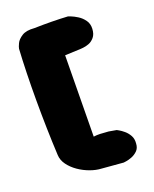

<svg xmlns="http://www.w3.org/2000/svg" viewBox="-126 -731 645 804"><g transform="rotate(-20 196.0 -329.0)"><path d="M189 -8Q166 -9 139.5 -18.5Q113 -28 90 -44Q67 -60 52 -80.5Q37 -101 36 -124Q33 -183 31.5 -245.5Q30 -308 30 -370.5Q30 -433 31.5 -491Q33 -549 36 -598Q37 -605 44 -620Q51 -635 70.5 -647.5Q90 -660 126 -657Q166 -658 203.5 -657.5Q241 -657 275 -655Q275 -655 287 -650.5Q299 -646 315 -636Q331 -626 342.5 -610Q354 -594 353 -572Q352 -548 340.5 -534.5Q329 -521 315 -516Q301 -511 290 -510Q279 -509 279 -509L208 -506L204 -145Q218 -147 232.5 -146.5Q247 -146 270 -144L304 -138Q304 -138 313 -133Q322 -128 334 -118Q346 -108 354.5 -93Q363 -78 361 -57Q360 -37 348 -25.5Q336 -14 321.5 -8.5Q307 -3 296 -1.5Q285 0 285 0Z"/></g></svg>

Font: Sour Gummy Black
Style: Regular
Weight: 900
Designer: Stefie Justprince
Foundry: Eifetstype
Version: Version 1.000